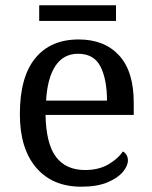

<svg xmlns="http://www.w3.org/2000/svg" viewBox="-20 -695 575 725"><path d="M287 10Q178 10 116.5 -62Q55 -134 55 -264Q55 -404 113 -475Q171 -546 277 -546Q374 -546 429.5 -486Q485 -426 485 -307V-261H152Q154 -152 191.5 -102.5Q229 -53 301 -53Q353 -53 389.5 -74.5Q426 -96 444 -123Q451 -120 457 -111Q463 -102 463 -89Q463 -69 444 -46Q425 -23 386 -6.5Q347 10 287 10ZM384 -315Q384 -395 359.5 -443.5Q335 -492 275 -492Q220 -492 189.5 -446.5Q159 -401 154 -315ZM128 -616V-675H418V-616Z"/></svg>

Font: Noto Serif Kannada
Style: Regular
Weight: 400
Designer: Universal Thirst, Indian Type Foundry and the Monotype Design Team
Foundry: Monotype Imaging Inc.
Version: Version 2.003